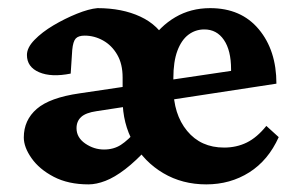

<svg xmlns="http://www.w3.org/2000/svg" viewBox="-20 -457 749 484"><path d="M203.1 7.8Q152.3 7.8 115.7 -11.2Q79.1 -30.3 59.6 -58.1Q40 -85.9 40 -110.4Q40 -154.3 72.8 -182.6Q105.5 -210.9 180.7 -221.7L582 -281.2L562.5 -249V-282.2Q562.5 -330.1 544.4 -356.4Q526.4 -382.8 495.1 -382.8Q472.7 -382.8 455.1 -369.6Q437.5 -356.4 427.2 -329.1Q417 -301.8 417 -259.8V-237.3Q417 -168.9 451.7 -127Q486.3 -85 544.9 -85Q576.2 -85 602.1 -97.7Q627.9 -110.4 651.4 -139.6L682.6 -111.3Q656.2 -52.7 608.4 -22.5Q560.5 7.8 500 7.8Q439.5 7.8 391.6 -20.5Q343.8 -48.8 316.4 -97.2Q289.1 -145.5 289.1 -206.1V-261.7Q289.1 -295.9 275.4 -319.3Q261.7 -342.8 239.7 -355Q217.8 -367.2 193.4 -367.2Q177.7 -367.2 170.9 -359.9Q164.1 -352.5 162.1 -331.1L158.2 -271.5Q109.4 -261.7 78.6 -274.9Q47.9 -288.1 47.9 -318.4Q47.9 -336.9 66.9 -356.4Q85.9 -376 114.7 -393.1Q143.6 -410.2 173.8 -422.4Q204.1 -434.6 225.6 -436.5Q288.1 -436.5 334 -415Q379.9 -393.6 401.4 -350.6H357.4Q382.8 -390.6 421.9 -413.6Q460.9 -436.5 509.8 -436.5Q587.9 -436.5 632.3 -383.3Q676.8 -330.1 676.8 -246.1L223.6 -176.8Q196.3 -172.9 184.6 -162.1Q172.9 -151.4 172.9 -133.8Q172.9 -110.4 194.8 -95.2Q216.8 -80.1 242.2 -80.1Q266.6 -80.1 284.7 -91.8Q302.7 -103.5 324.2 -127.9L354.5 -85.9Q322.3 -50.8 295.4 -30.3Q268.6 -9.8 245.6 -1Q222.7 7.8 203.1 7.8Z"/></svg>

Font: Crimson Pro
Style: Bold
Weight: 700
Designer: Jacques Le Bailly
Foundry: Baron von Fonthausen
Version: Version 1.003